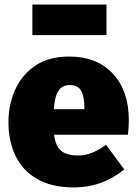

<svg xmlns="http://www.w3.org/2000/svg" viewBox="-20 -802 600 842"><path d="M305 20Q206 20 142 -17.5Q78 -55 47.5 -119.5Q17 -184 17 -266Q17 -342 46 -407.5Q75 -473 134 -513.5Q193 -554 283 -554Q405 -554 475 -479Q545 -404 545 -274Q545 -249 541 -211H217Q224 -160 249 -140Q274 -120 324 -120Q381 -120 445 -167L525 -59Q428 20 305 20ZM350 -323V-330Q350 -378 336 -403.5Q322 -429 287 -429Q253 -429 236.5 -404.5Q220 -380 216 -323ZM447 -648H122V-782H447Z"/></svg>

Font: Trujillo Black
Style: Regular
Weight: 900
Designer: Fira Sans original fonts by bBox Type GmbH, Carrois Corporate GbR, & Edenspiekermann AG / Changes by Cristiano Sobral
Foundry: Fira Sans original fonts by bBox Type GmbH, Carrois Corporate GbR, & Edenspiekermann AG / Changes by Cristiano Sobral
Version: Version 4.301;July 28, 2020;FontCreator 13.0.0.2655 64-bit